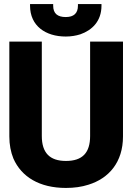

<svg xmlns="http://www.w3.org/2000/svg" viewBox="-20 -916 656 946"><path d="M26 -244C26 -203 33 -167 46 -135C86 -44 175 10 305 10C345 10 382 5 416 -6C516 -37 586 -116 586 -244V-711H424V-246C424 -163 386 -123 305 -123C225 -123 186 -163 186 -246V-711H26ZM128 -888C128 -788 205 -736 304 -736C330 -736 354 -740 376 -747C433 -767 480 -811 480 -888V-896H364V-888C364 -851 344 -832 304 -832C264 -832 242 -849 242 -888V-896H128Z"/></svg>

Font: Asimov Pro
Style: Blk
Weight: 900
Designer: Google
Version: Version 2.000980; 2014